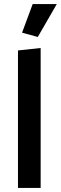

<svg xmlns="http://www.w3.org/2000/svg" viewBox="-20 -920 298 940"><path d="M179 0V-685L68 -673V0ZM165 -739 258 -900H140L88 -760Z"/></svg>

Font: Catamaran SemiBold
Style: Regular
Weight: 600
Designer: Pria Ravichandran
Version: Version 2.000